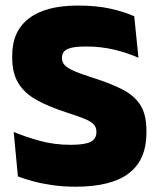

<svg xmlns="http://www.w3.org/2000/svg" viewBox="-20 -674 586 708"><path d="M258 14.5Q214 14.5 175 9Q136 3.5 103.5 -5.2Q71 -14 46 -23.5L30.5 -187.5Q70.5 -170.5 125 -155.2Q179.5 -140 239.5 -140Q293 -140 314.2 -151Q335.5 -162 335.5 -186.5V-188.5Q335.5 -205 325.2 -215.8Q315 -226.5 291 -236.2Q267 -246 226.5 -259Q161 -280 116 -304.8Q71 -329.5 48 -366.8Q25 -404 25 -462V-469.5Q25 -559 86.8 -606.2Q148.5 -653.5 267 -653.5Q336.5 -653.5 387.2 -642Q438 -630.5 475 -614L490.5 -461Q450.5 -479 401.5 -490.8Q352.5 -502.5 298.5 -502.5Q263 -502.5 243.2 -497.8Q223.5 -493 216 -483.8Q208.5 -474.5 208.5 -461V-459.5Q208.5 -445.5 217.8 -434.8Q227 -424 251.5 -413Q276 -402 321.5 -387.5Q386.5 -367 430.8 -344.5Q475 -322 497.5 -286.8Q520 -251.5 520 -191.5V-184.5Q520 -85 455.5 -35.2Q391 14.5 258 14.5Z"/></svg>

Font: Anek Odia ExtraBold
Style: Regular
Weight: 800
Designer: Yesha Goshar & Mahesh Sahu (Odia), Yesha Goshar (Latin)
Foundry: Ek Type
Version: Version 1.003